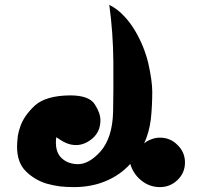

<svg xmlns="http://www.w3.org/2000/svg" viewBox="-20 -763 826 785"><path d="M281.2 2Q253.9 2 224.6 -1Q196.3 -4.9 168.9 -12.7Q120.1 -28.3 85 -63.5Q49.8 -98.6 49.8 -163.1Q49.8 -175.8 51.8 -197.3Q53.7 -218.8 62.5 -244.1Q77.1 -289.1 122.1 -331.1Q167 -372.1 266.6 -373Q343.8 -373 367.2 -336.9Q390.6 -300.8 390.6 -271.5Q390.6 -225.6 358.4 -197.3Q326.2 -169.9 291 -169.9Q270.5 -169.9 252 -177.7Q233.4 -185.5 210 -202.1Q203.1 -147.5 228.5 -120.1Q252.9 -93.8 294.9 -91.8Q342.8 -89.8 391.6 -144.5Q439.5 -200.2 442.4 -304.7Q444.3 -394.5 443.4 -512.7Q442.4 -629.9 426.8 -743.2Q460 -726.6 486.3 -698.2Q512.7 -670.9 533.2 -635.7Q570.3 -572.3 586.9 -502Q602.5 -430.7 602.5 -388.7Q602.5 -329.1 596.7 -275.4Q589.8 -220.7 569.3 -176.8Q582 -187.5 598.6 -193.4Q615.2 -200.2 633.8 -200.2Q676.8 -200.2 706.1 -169.9Q736.3 -140.6 736.3 -98.6Q736.3 -56.6 706.1 -27.3Q675.8 2 633.8 2Q591.8 2 558.6 -24.4Q524.4 -51.8 512.7 -92.8Q470.7 -46.9 412.1 -22.5Q353.5 2 281.2 2Z"/></svg>

Font: MahoPreGreeks
Style: Regular
Weight: 400
Designer: ABC, Toei Animation
Foundry: Ishotihadus
Version: Version 1.00